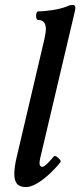

<svg xmlns="http://www.w3.org/2000/svg" viewBox="-20 -745 325 778"><path d="M85 13Q61 13 49.5 0.5Q38 -12 38 -40Q38 -69 48 -110L160 -587Q166 -616 166 -626Q166 -664 135 -664Q129 -664 127 -673Q125 -682 127.5 -690.5Q130 -699 135 -699Q161 -699 195 -704.5Q229 -710 251 -719Q259 -723 265 -724Q271 -725 275 -725Q289 -725 284 -702L146 -117Q139 -90 140.5 -79.5Q142 -69 152 -69Q163 -69 198 -111Q202 -115 209 -110.5Q216 -106 222 -99Q228 -92 225 -88Q208 -66 183 -42.5Q158 -19 132 -3Q106 13 85 13Z"/></svg>

Font: Junicode
Style: Bold Italic
Weight: 700
Italic angle: -11°
Designer: Peter S. Baker
Version: Version 2.100; ttfautohint (v1.8.4)